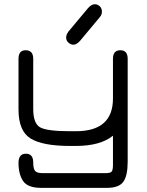

<svg xmlns="http://www.w3.org/2000/svg" viewBox="-20 -697 703 917"><path d="M330.1 -483.4C340.5 -483.4 351.2 -489.6 362.3 -502L456.1 -614.3C463.2 -622.1 466.8 -631.2 466.8 -641.6C466.8 -652 463.4 -660.5 456.5 -667C449.7 -673.5 441.7 -676.8 432.6 -676.8C422.2 -676.8 411.5 -670.6 400.4 -658.2L306.6 -545.9C299.5 -536.1 295.9 -526.7 295.9 -517.6C295.9 -507.8 299.6 -499.7 307.1 -493.2C314.6 -486.7 322.3 -483.4 330.1 -483.4ZM589.8 75.2V-416C589.8 -443.4 578.1 -457 554.7 -457C531.2 -457 519.5 -443.4 519.5 -416V-226.6C519.5 -122.4 460.6 -70.3 342.8 -70.3H314.5C242.2 -70.3 194.8 -76.3 172.4 -88.4C149.9 -100.4 138.7 -129.9 138.7 -176.8V-416C138.7 -443.4 126.6 -457 102.5 -457C79.8 -457 68.4 -443.4 68.4 -416V-173.8C68.4 -105.5 87.6 -59.4 126 -35.6C164.4 -11.9 227.2 0 314.5 0H342.8C420.2 0 479.2 -16.3 519.5 -48.8V90.8C519.5 107.1 517.4 117.7 513.2 122.6C509 127.4 499.3 129.9 484.4 129.9H182.6C165 129.9 153.3 126.3 147.5 119.1C141.6 112 138.7 98.6 138.7 79.1C138.7 51.1 127 37.1 103.5 37.1C80.1 37.1 68.4 51.8 68.4 81.1C68.4 116.9 75.7 145.7 90.3 167.5C105 189.3 133.5 200.2 175.8 200.2H491.2C529 200.2 554.9 190.6 568.8 171.4C582.8 152.2 589.8 120.1 589.8 75.2Z"/></svg>

Font: Jura
Style: DemiBold
Weight: 600
Version: Version 2.5.1